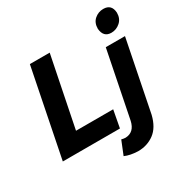

<svg xmlns="http://www.w3.org/2000/svg" viewBox="-214 -955 1292 1333"><g transform="rotate(-30 432.5 -288.5)"><path d="M763 -605Q700 -605 694 -676Q694 -724 724.5 -750.5Q755 -777 795 -777Q861 -777 865 -707Q865 -660 834 -632.5Q803 -605 763 -605ZM481 0H23L163 -700H322L209 -139H507ZM512 200Q450 198 407 179L451 70Q469 75 484 75Q554 72 572 -8L678 -538H832L719 28Q697 118 641.5 159Q586 200 512 200Z"/></g></svg>

Font: Argentum Sans SemiBold
Style: Italic
Weight: 600
Italic angle: -11°
Designer: Julieta Ulanovsky (font), Cristiano Sobral (main changes and remaster)
Foundry: Julieta Ulanovsky (font), Cristiano Sobral (main changes and remaster)
Version: Version 2.007;June 15, 2022;FontCreator 14.0.0.2814 64-bit; 